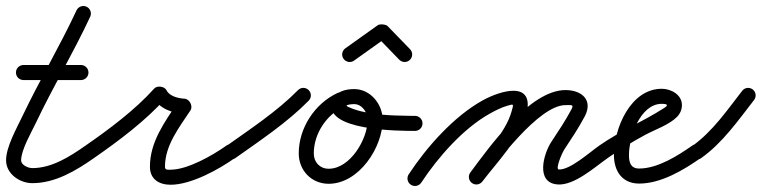

<svg xmlns="http://www.w3.org/2000/svg" viewBox="-25 -581 2531 638"><path d="M53 -315C53 -315 53 -315 53 -315C116.7 -315 180.3 -315 244 -315C257.8 -315 269 -326.2 269 -340C269 -353.8 257.8 -365 244 -365C244 -365 244 -365 244 -365C180.3 -365 116.7 -365 53 -365C39.2 -365 28 -353.8 28 -340C28 -326.2 39.2 -315 53 -315ZM229.3 -546.6C229.3 -546.6 229.3 -546.6 229.3 -546.6C173.6 -427.1 105.6 -313.1 48.9 -193.8C30.2 -154.3 -4.8 -93.1 -4.8 -48.3C-4.8 -3.4 40.5 27.6 82.3 27.6C159.1 27.6 227.4 -13.9 288.3 -56.5C299.6 -64.4 302.4 -80 294.5 -91.3C286.6 -102.6 271 -105.4 259.7 -97.5C208 -61.3 147.8 -22.4 82.3 -22.4C68.9 -22.4 45.2 -32.2 45.2 -48.3C45.2 -83 79.4 -141.5 94.1 -172.4C150.8 -291.8 218.9 -405.8 274.7 -525.4C280.5 -537.9 275.1 -552.8 262.6 -558.7C250.1 -564.5 235.2 -559.1 229.3 -546.6Z M288.3 -56.5C288.3 -56.5 288.3 -56.5 288.3 -56.5C369.8 -113.1 458.2 -179.3 524.6 -253.3C529.5 -258.8 517.6 -263.5 505.3 -265.2C493 -266.9 480.3 -265.6 483.6 -259C502.1 -221.2 546 -205.2 585.7 -203C594 -202.6 591.5 -215.8 585.6 -227.3C579.8 -238.9 570.8 -248.8 566.1 -241.8C522.6 -175.9 473.2 -110 473.2 -27.1C473.2 14.7 503.6 32.9 542.1 32.9C610.1 32.9 702.7 -18.1 756.6 -56.7C767.8 -64.7 770.4 -80.3 762.3 -91.6C754.3 -102.8 738.7 -105.4 727.4 -97.3C727.4 -97.3 727.4 -97.3 727.4 -97.3C682.7 -65.3 598.6 -17.1 542.1 -17.1C531.2 -17.1 523.2 -15.4 523.2 -27.1C523.2 -98.2 570.5 -157.6 607.9 -214.2C612.5 -221.2 611.8 -230.7 607.8 -238.5C603.9 -246.3 596.7 -252.5 588.3 -253C567.9 -254.1 538.4 -260.8 528.4 -281C525.2 -287.6 517.4 -291.8 509.2 -292.9C500.9 -294 492.3 -292.2 487.4 -286.7C423.6 -215.6 338.1 -151.9 259.7 -97.5C248.4 -89.7 245.6 -74.1 253.5 -62.7C261.3 -51.4 276.9 -48.6 288.3 -56.5Z M721.6 -61.2C729.6 -49.9 745.2 -47.3 756.5 -55.3C839.9 -114.5 928.9 -173.4 1000.8 -246.5C1010.5 -256.3 1010.4 -272.1 1000.5 -281.8C990.7 -291.5 974.9 -291.4 965.2 -281.5C965.2 -281.5 965.2 -281.5 965.2 -281.5C895.4 -210.6 808.4 -153.6 727.5 -96C716.3 -88 713.6 -72.4 721.6 -61.2Z M1096.9 -272.2C1096.9 -272.2 1096.9 -272.2 1096.9 -272.2C1020.5 -236.7 967.7 -155.4 967.7 -71.2C967.7 -14.7 1010.1 29.7 1067.2 29.7C1167.6 29.7 1246.6 -90.9 1246.6 -182.5C1246.6 -234.6 1206.1 -285 1152 -285C1122.9 -285 1090.2 -277.1 1079.4 -246.3C1079.4 -246.3 1079.4 -246.3 1079.4 -246.3C1079.4 -246.4 1079.5 -246.4 1079.5 -246.4C1043.5 -145.8 1303.3 -146.1 1354 -146C1367.8 -146 1379 -157.2 1379 -171C1379 -184.8 1367.8 -196 1354 -196C1348.5 -196 1343.1 -196.1 1337.8 -196.1C1277.1 -197 1205.6 -198.3 1148.1 -219.2C1138.9 -222.5 1126 -228.1 1126.5 -229.6C1126.5 -229.6 1126.6 -229.6 1126.6 -229.7C1126.6 -229.7 1126.6 -229.7 1126.6 -229.7C1128.2 -234.3 1148 -235 1152 -235C1178.2 -235 1196.6 -207 1196.6 -182.5C1196.6 -119 1139 -20.3 1067.2 -20.3C1037.7 -20.3 1017.7 -42.1 1017.7 -71.2C1017.7 -136 1059.1 -199.5 1117.9 -226.8C1130.4 -232.6 1135.9 -247.5 1130.1 -260C1124.2 -272.5 1109.4 -278 1096.9 -272.2Z M1116.6 -385.5C1124.7 -374.2 1140.3 -371.6 1151.5 -379.6C1187.5 -405.3 1223.5 -431 1259.5 -456.6C1262.8 -459 1253.3 -461.2 1243.6 -462C1234 -462.9 1224.2 -462.5 1227.1 -459.6C1251.9 -433.9 1276.8 -408.3 1301.7 -382.6C1311.3 -372.7 1327.2 -372.4 1337.1 -382.1C1347 -391.7 1347.2 -407.5 1337.6 -417.4C1337.6 -417.4 1337.6 -417.4 1337.6 -417.4C1312.7 -443.1 1287.8 -468.7 1262.9 -494.4C1260.1 -497.3 1253.7 -499.2 1247.1 -499.8C1240.5 -500.4 1233.8 -499.7 1230.5 -497.4C1194.5 -471.7 1158.5 -446 1122.5 -420.4C1111.2 -412.3 1108.6 -396.7 1116.6 -385.5Z M1374.9 25.7C1374.9 25.7 1374.9 25.7 1374.9 25.7C1430.1 -58.2 1514.2 -154.1 1602.2 -203.2C1620.4 -213.4 1639.7 -223.4 1659.9 -229.4C1683.7 -236.4 1681.9 -236 1674.9 -210.6C1655.4 -139.7 1583.4 -67.6 1538.1 -8.1C1529.7 2.8 1531.9 18.5 1542.9 26.9C1553.8 35.3 1569.5 33.1 1577.9 22.1C1577.9 22.1 1577.9 22.1 1577.9 22.1C1627.5 -43.1 1701.5 -118.8 1723.1 -197.4C1755.8 -316.5 1637.7 -280.2 1577.8 -246.8C1482.7 -193.8 1392.8 -92.5 1333.1 -1.7C1325.5 9.8 1328.7 25.3 1340.3 32.9C1351.8 40.5 1367.3 37.3 1374.9 25.7ZM1578 22C1578 22 1578 22 1578 22C1623.5 -38.8 1765.4 -231.7 1854 -231.7C1875.2 -231.7 1882.5 -234.1 1873.8 -217.5C1873.8 -217.5 1873.8 -217.6 1873.9 -217.6C1873.9 -217.7 1873.9 -217.7 1873.9 -217.7C1854 -180.1 1830.5 -145.2 1807.1 -109.7C1781.4 -70.7 1753.1 26.9 1828.3 31.9C1883.7 35.7 1950.5 -25.1 1995.3 -56.5C2006.6 -64.4 2009.4 -80 2001.5 -91.3C1993.6 -102.6 1978 -105.4 1966.7 -97.5C1966.7 -97.5 1966.7 -97.5 1966.7 -97.5C1933.4 -74.2 1868.7 -15.5 1831.7 -17.9C1819.3 -18.8 1843.3 -73.8 1848.9 -82.3C1873.1 -119 1897.4 -155.2 1918.1 -194.3C1918.1 -194.3 1918.1 -194.3 1918.1 -194.4C1918.2 -194.4 1918.2 -194.5 1918.2 -194.5C1946.8 -249.4 1907.1 -281.7 1854 -281.7C1734.4 -281.7 1599.8 -90.6 1538 -8C1529.7 3.1 1532 18.7 1543 27C1554.1 35.3 1569.7 33 1578 22Z M1995.3 -56.5C1995.3 -56.5 1995.3 -56.5 1995.3 -56.5C2035.3 -84.4 2076.8 -110.3 2119.8 -133.3C2152.1 -150.6 2198.6 -166.3 2224.4 -192.3C2235.1 -203.2 2241 -216.7 2241 -232C2241 -266.4 2204.6 -286 2174 -286C2070.2 -286 2015 -154.3 2015 -66C2015 -13.3 2041.8 29 2099 29C2171.8 29 2247 -16.2 2304.4 -56.6C2315.7 -64.5 2318.4 -80.1 2310.4 -91.4C2302.5 -102.7 2286.9 -105.4 2275.6 -97.4C2227.6 -63.7 2160.4 -21 2099 -21C2070.6 -21 2065 -41.1 2065 -66C2065 -124.4 2101.6 -236 2174 -236C2186.6 -236 2191 -233.9 2191 -232C2191 -227.2 2184.6 -223.8 2181.2 -221.7C2111.7 -177 2036.5 -146.2 1966.7 -97.5C1955.4 -89.6 1952.6 -74 1960.5 -62.7C1968.4 -51.4 1984 -48.6 1995.3 -56.5Z M2269.6 -61.2C2277.6 -49.9 2293.2 -47.3 2304.5 -55.3C2376.1 -106.2 2427.4 -180.1 2480.7 -248.7C2489.2 -259.6 2487.2 -275.3 2476.3 -283.7C2465.4 -292.2 2449.7 -290.2 2441.3 -279.3C2391.1 -214.8 2342.8 -143.9 2275.5 -96C2264.3 -88 2261.6 -72.4 2269.6 -61.2Z"/></svg>

Font: FRB American Cursive Guidelines Arrows Semibold
Style: Italic
Weight: 600
Italic angle: -25°
Version: Version 2.0;Modular Font Editor K font №1